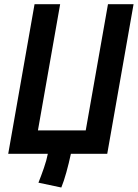

<svg xmlns="http://www.w3.org/2000/svg" viewBox="-20 -713 639 890"><path d="M264.2 156.2 158.2 133.8Q171.4 100.6 183.6 65.4Q195.8 30.3 201.7 0H136.7H18.1L140.1 -693.4H258.8L155.8 -108.4H377.4L480.5 -693.4H599.1L477.1 0H308.6Q299.3 43.5 287.6 85.7Q275.9 127.9 264.2 156.2Z"/></svg>

Font: Cascadia Code NF SemiBold
Style: Italic
Weight: 600
Italic angle: -10°
Monospace: yes
Designer: Aaron Bell
Foundry: Saja Typeworks
Version: Version 2404.023; ttfautohint (v1.8.4)